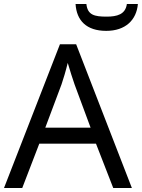

<svg xmlns="http://www.w3.org/2000/svg" viewBox="-20 -938 708 958"><path d="M668 -918H613C606 -866 564 -855 512 -855C451 -855 417 -863 411 -918H357C362 -836 411 -784 510 -784C606 -784 661 -838 668 -918ZM0 0H91L176 -221H459L545 0H638L360 -717H279ZM206 -301 287 -517C295 -540 308 -583 318 -624C325 -599 346 -533 352 -517L432 -301Z"/></svg>

Font: Noto Sans Math
Style: Regular
Weight: 400
Designer: Monotype Design Team, Delve Withrington, Jeff Kellem
Foundry: Monotype Imaging Inc., Delve Fonts LLC
Version: Version 3.000